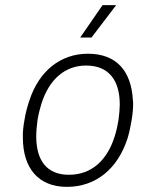

<svg xmlns="http://www.w3.org/2000/svg" viewBox="-20 -720 566 747"><path d="M292 -574H336L432 -700H379ZM240 7C354 7 438 -64 476 -181C483 -203 488 -229 492 -252C496 -275 498 -299 498 -316C498 -321 498 -326 497 -330C491 -443 434 -511 322 -511C215 -511 131 -443 94 -328C86 -305 79 -278 75 -252C71 -230 68 -205 69 -185C69 -66 129 7 240 7ZM248 -40C162 -40 121 -96 121 -189C121 -209 123 -231 126 -253C130 -278 137 -303 141 -316C172 -414 235 -465 315 -465C403 -465 446 -408 446 -313C446 -299 444 -275 441 -253C438 -234 433 -211 427 -192C398 -97 337 -40 248 -40Z"/></svg>

Font: Arthouse Owned Light
Style: Italic
Weight: 300
Italic angle: -10°
Designer: Jeremy Tribby
Foundry: Tribby Type
Version: Version 1.000;PS 001.000;hotconv 1.0.88;makeotf.lib2.5.64775